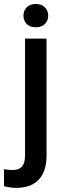

<svg xmlns="http://www.w3.org/2000/svg" viewBox="-56 -720 332 954"><path d="M175.3 -528.3V52.7Q175.3 130.4 137.2 171.9Q99.1 213.4 24.4 213.4Q10.3 213.4 -6.3 211.2Q-22.9 209 -36.1 205.1V120.6Q-26.4 122.6 -14.6 123.8Q-2.9 125 6.8 125Q36.6 125 52.5 108.4Q68.4 91.8 68.4 52.7V-528.3ZM121.6 -584.5Q92.3 -584.5 76.4 -601.1Q60.5 -617.7 60.5 -642.1Q60.5 -666.5 76.4 -683.3Q92.3 -700.2 121.6 -700.2Q150.9 -700.2 167.2 -683.3Q183.6 -666.5 183.6 -642.1Q183.6 -617.7 167.2 -601.1Q150.9 -584.5 121.6 -584.5Z"/></svg>

Font: Heebo Medium
Style: Regular
Weight: 500
Designer: Oded Ezer
Foundry: Ezer Type House
Version: Version 3.100